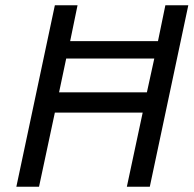

<svg xmlns="http://www.w3.org/2000/svg" viewBox="-20 -708 734 728"><path d="M188 -688 42 0H128L188 -281H521L461 0H548L694 -688H607L579 -552H246L274 -688ZM537 -358H204L231 -486H565Z"/></svg>

Font: Saira UNSAM
Style: Italic
Weight: 400
Italic angle: -12°
Designer: Hector Gatti with collaboration of the Omnibus-Type team
Foundry: Omnibus-Type
Version: Version 0.072;PS 000.072;hotconv 1.0.88;makeotf.lib2.5.64775